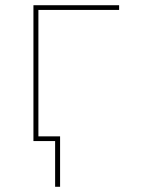

<svg xmlns="http://www.w3.org/2000/svg" viewBox="-20 -540 540 735"><path d="M191 175V0H108V-520H436V-502H127V-18H210V175Z"/></svg>

Font: Iosevka Curly Thin
Style: Regular
Weight: 100
Monospace: yes
Designer: Belleve Invis
Foundry: Belleve Invis
Version: Version 22.1.2; ttfautohint (v1.8.4)